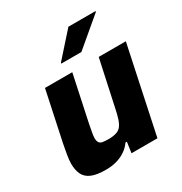

<svg xmlns="http://www.w3.org/2000/svg" viewBox="-170 -847 931 981"><g transform="rotate(-30 295.5 -356.5)"><path d="M174 8Q120 8 89.5 -5Q59 -18 46.5 -44Q34 -70 34 -108Q34 -128 39 -157.5Q44 -187 50 -218L112 -510H273L216 -242Q211 -216 207 -194.5Q203 -173 203 -161Q203 -144 209 -135Q215 -126 228 -123.5Q241 -121 263 -121Q292 -121 310.5 -127.5Q329 -134 339.5 -148.5Q350 -163 357.5 -187Q365 -211 372 -246L429 -510H589L481 0H328L337 -63H329Q311 -38 287 -22.5Q263 -7 235 0.5Q207 8 174 8ZM246 -576 247 -581 372 -721H532L531 -716L365 -576Z"/></g></svg>

Font: Saira Thin
Style: Bold Italic
Weight: 700
Italic angle: -12°
Version: Version 1.101